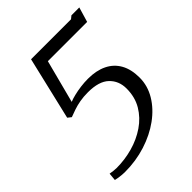

<svg xmlns="http://www.w3.org/2000/svg" viewBox="-217 -867 985 985"><g transform="rotate(-45 275.0 -374.5)"><path d="M43 -43Q56 -41 67 -39.5Q78 -38 89 -38Q148.5 -38 206 -54Q263.5 -70 310.5 -102Q357.5 -134 385.5 -181.2Q413.5 -228.5 413.5 -290.5Q413.5 -346 376.5 -381.5Q339.5 -417 259.5 -417Q227 -417 200.8 -412.2Q174.5 -407.5 152.5 -400Q130.5 -392.5 111 -385L92 -400L173 -743H463L479 -756H536L512 -675H227L166 -441Q181.5 -447.5 205 -453.2Q228.5 -459 255.5 -462.5Q282.5 -466 309 -466Q369 -466 412 -445Q455 -424 477.8 -383.2Q500.5 -342.5 500.5 -282.5Q500.5 -223.5 469 -171Q437.5 -118.5 382.5 -78.5Q327.5 -38.5 256 -15.8Q184.5 7 104 7Q95.5 7 84 6Q72.5 5 60.5 3.2Q48.5 1.5 39 -1Z"/></g></svg>

Font: Merriweather Light
Style: Italic
Weight: 300
Italic angle: -7.8°
Designer: Eben Sorkin
Foundry: Eben Sorkin
Version: Version 2.101